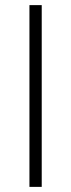

<svg xmlns="http://www.w3.org/2000/svg" viewBox="-20 -730 277 750"><path d="M95 0V-710H143V0Z"/></svg>

Font: Geist ExtLt
Style: Regular
Weight: 400
Designer: Basement.studio, Andrés Briganti, Mateo Zaragoza
Foundry: Basement.studio, Vercel, Andrés Briganti, Guido Ferreyra, Mateo Zaragoza
Version: Version 1.401